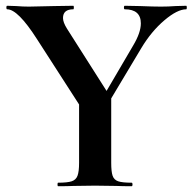

<svg xmlns="http://www.w3.org/2000/svg" viewBox="-20 -645 667 665"><path d="M233.9 -612.8Q198.2 -612.8 198.2 -582.5Q198.2 -567.9 211.9 -545.9L349.1 -330.1L440.9 -486.8Q467.8 -531.7 467.8 -564Q467.8 -612.8 412.1 -612.8Q409.2 -612.8 409.2 -618.9Q409.2 -625 412.1 -625L464.8 -624Q510.7 -622.1 537.4 -622.1Q564 -622.1 587.9 -624L625 -625Q627 -625 627 -618.9Q627 -612.8 625 -612.8Q594.2 -612.8 549.1 -574.5Q503.9 -536.1 469.2 -478L365.2 -304.2V-81.1Q365.2 -50.3 370.1 -36.1Q375 -22 389.4 -17.1Q403.8 -12.2 436 -12.2Q439 -12.2 439 -6.1Q439 0 436 0Q402.8 0 383.8 -1L309.1 -2L234.9 -1Q214.8 0 181.2 0Q179.2 0 179.2 -6.1Q179.2 -12.2 181.2 -12.2Q213.4 -12.2 228.3 -17.1Q243.2 -22 248.5 -36.4Q253.9 -50.8 253.9 -81.1V-283.2L107.9 -509.8Q42 -612.8 4.9 -612.8Q2 -612.8 2 -618.9Q2 -625 4.9 -625L36.1 -624Q58.1 -622.1 80.1 -622.1Q102.1 -622.1 168 -624L233.9 -625Q235.8 -625 235.8 -618.9Q235.8 -612.8 233.9 -612.8Z"/></svg>

Font: Cormorant-Bold
Style: Bold
Weight: 700
Designer: Christian Thalmann (Catharsis Fonts)
Version: Version 3.000